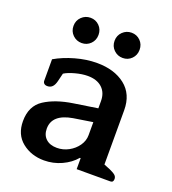

<svg xmlns="http://www.w3.org/2000/svg" viewBox="-129 -788 808 901"><g transform="rotate(20 274.5 -338.0)"><path d="M107 -627Q107 -654 125.5 -672Q144 -690 170 -690Q196 -690 214 -672Q232 -654 232 -627Q232 -600 214 -582Q196 -564 170 -564Q144 -564 125.5 -582Q107 -600 107 -627ZM312 -627Q312 -654 330.5 -672Q349 -690 375 -690Q401 -690 419 -672Q437 -654 437 -627Q437 -600 419 -582Q401 -564 375 -564Q349 -564 330.5 -582Q312 -600 312 -627ZM37 -126Q37 -202 91 -237Q145 -272 231 -285L349 -303V-339Q349 -381 323 -405Q297 -429 251 -429Q223 -429 189.5 -420Q156 -411 137 -399L127 -358Q122 -338 112.5 -328.5Q103 -319 88 -319Q77 -319 71.5 -324.5Q66 -330 66 -338V-445Q109 -470 164 -485.5Q219 -501 271 -501Q358 -501 412 -458.5Q466 -416 466 -336V-65L498 -52Q518 -43 526 -35.5Q534 -28 534 -17Q534 0 519 0H351V-55H347Q321 -24 279.5 -5Q238 14 192 14Q128 14 82.5 -22.5Q37 -59 37 -126ZM349 -169V-234L253 -219Q154 -202 154 -131Q154 -99 174 -80.5Q194 -62 229 -62Q260 -62 287.5 -77Q315 -92 332 -116.5Q349 -141 349 -169Z"/></g></svg>

Font: Maitree Semibold
Style: Regular
Weight: 600
Designer: CadsonDemak Team
Foundry: CadsonDemak
Version: Version 1.010